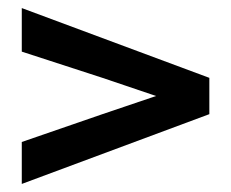

<svg xmlns="http://www.w3.org/2000/svg" viewBox="-20 -570 573 476"><path d="M499 -377 34 -550V-442L234 -377L367 -332L234 -287L34 -218V-114L499 -287Z"/></svg>

Font: Falling Sky
Style: Med
Weight: 500
Designer: Paul D. Hunt
Foundry: Adobe Systems Incorporated
Version: Version 1.02